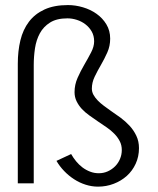

<svg xmlns="http://www.w3.org/2000/svg" viewBox="-20 -713 612 742"><path d="M48.8 -4.4V-466.3Q48.8 -515.6 58.8 -557.1Q68.8 -598.6 91.8 -628.9Q114.7 -659.2 151.9 -676.3Q189 -693.4 242.7 -693.4Q271.5 -693.4 300.5 -684.8Q329.6 -676.3 353 -659.7Q376.5 -643.1 391.1 -618.9Q405.8 -594.7 405.8 -563.5Q405.8 -535.2 394.8 -510.5Q383.8 -485.8 370.4 -462.6Q356.9 -439.5 345.9 -416.7Q335 -394 335 -370.6Q335 -357.9 341.3 -346.4Q347.7 -335 357.9 -324.5Q368.2 -314 381.3 -304.2Q394.5 -294.4 408.2 -284.7Q425.8 -272.9 445.1 -258.8Q464.4 -244.6 480.5 -227.3Q496.6 -210 506.8 -188.5Q517.1 -167 517.1 -140.6Q517.1 -107.9 504.4 -80.3Q491.7 -52.7 470 -33.2Q448.2 -13.7 419.4 -2.7Q390.6 8.3 358.9 8.3Q334.5 8.3 310.8 0.7Q287.1 -6.8 266.4 -20.3Q245.6 -33.7 228 -52Q210.4 -70.3 198.2 -91.3L254.9 -117.7Q263.2 -103 274.2 -89.6Q285.2 -76.2 298.8 -65.9Q312.5 -55.7 328.4 -49.6Q344.2 -43.5 361.8 -43.5Q380.4 -43.5 396.5 -50.8Q412.6 -58.1 424.8 -70.3Q437 -82.5 443.8 -98.9Q450.7 -115.2 450.7 -133.3Q450.7 -152.3 442.6 -167.7Q434.6 -183.1 421.6 -196.3Q408.7 -209.5 392.1 -220.9Q375.5 -232.4 357.9 -244.1Q341.3 -255.4 325 -267.1Q308.6 -278.8 296.1 -292.2Q283.7 -305.7 275.9 -321.8Q268.1 -337.9 268.1 -356.9Q268.1 -385.7 279.8 -412.1Q291.5 -438.5 305.9 -463.1Q320.3 -487.8 332 -510.3Q343.8 -532.7 343.8 -553.2Q343.8 -574.7 334.5 -591.1Q325.2 -607.4 310.3 -618.9Q295.4 -630.4 277.1 -636.2Q258.8 -642.1 240.7 -642.1Q199.2 -642.1 173.6 -626Q147.9 -609.9 134 -584.2Q120.1 -558.6 115.2 -526.4Q110.4 -494.1 110.4 -461.9V-4.4Z"/></svg>

Font: SaysetthaMai
Style: Regular
Weight: 400
Designer: John M. Durdin
Foundry: Lao Script for Windows
Version: Version 1.101